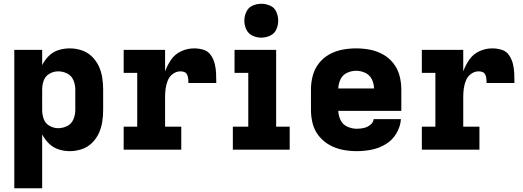

<svg xmlns="http://www.w3.org/2000/svg" viewBox="-20 -795 2776 1020"><path d="M56 205H204V-81Q218 -54 240 -32.5Q262 -11 291 -1.5Q320 8 351 8Q382 8 413 -2Q444 -12 467.5 -34.5Q491 -57 504.5 -86Q518 -115 523 -146.5Q528 -178 528 -210V-320Q528 -352 523 -383.5Q518 -415 504.5 -444Q491 -473 467.5 -495.5Q444 -518 413 -528Q382 -538 351 -538Q320 -538 291 -529Q262 -520 240 -498.5Q218 -477 204 -449V-530H56ZM289 -114Q265 -114 243 -126.5Q221 -139 212.5 -162.5Q204 -186 204 -210V-320Q204 -344 212.5 -367.5Q221 -391 243 -403.5Q265 -416 289 -416Q314 -416 337 -404.5Q360 -393 370 -369Q380 -345 380 -320V-210Q380 -185 370 -161Q360 -137 337 -125.5Q314 -114 289 -114Z M637 0H943V-122H857V-281Q857 -303 860 -325Q863 -347 871.5 -368Q880 -389 898.5 -402.5Q917 -416 939 -416Q950 -416 960 -412Q970 -408 974.5 -397.5Q979 -387 980 -376Q981 -365 981 -354H1129Q1129 -380 1128 -405Q1127 -430 1121 -455Q1115 -480 1100.5 -501.5Q1086 -523 1061.5 -530.5Q1037 -538 1011 -538Q976 -538 943 -523Q910 -508 889.5 -478.5Q869 -449 857 -416V-530H637V-408H709V-122H637Z M1217 0H1519V-122H1447V-530H1226V-408H1299V-122H1217ZM1368 -595Q1392 -595 1415 -605.5Q1438 -616 1448 -638.5Q1458 -661 1458 -685Q1458 -709 1448 -732Q1438 -755 1415 -765Q1392 -775 1368 -775Q1344 -775 1321.5 -765Q1299 -755 1288.5 -732Q1278 -709 1278 -685Q1278 -661 1288.5 -638.5Q1299 -616 1321.5 -605.5Q1344 -595 1368 -595Z M1875 8Q1915 8 1955 0Q1995 -8 2030 -29.5Q2065 -51 2086 -86.5Q2107 -122 2110 -162H1965Q1963 -144 1947 -131.5Q1931 -119 1912.5 -115Q1894 -111 1875 -111Q1850 -111 1825.5 -122Q1801 -133 1789.5 -156.5Q1778 -180 1777 -206H2112V-320Q2112 -357 2102.5 -393Q2093 -429 2070 -458.5Q2047 -488 2014.5 -506Q1982 -524 1945.5 -531Q1909 -538 1872 -538Q1835 -538 1798.5 -531Q1762 -524 1729.5 -506Q1697 -488 1674 -458.5Q1651 -429 1641.5 -393Q1632 -357 1632 -320V-210Q1632 -173 1641.5 -137Q1651 -101 1675 -71.5Q1699 -42 1732 -24Q1765 -6 1801.5 1Q1838 8 1875 8ZM1777 -325Q1778 -350 1789 -373.5Q1800 -397 1823.5 -408Q1847 -419 1872 -419Q1897 -419 1920.5 -408Q1944 -397 1955.5 -373.5Q1967 -350 1967 -325Z M2221 0H2527V-122H2441V-281Q2441 -303 2444 -325Q2447 -347 2455.5 -368Q2464 -389 2482.5 -402.5Q2501 -416 2523 -416Q2534 -416 2544 -412Q2554 -408 2558.5 -397.5Q2563 -387 2564 -376Q2565 -365 2565 -354H2713Q2713 -380 2712 -405Q2711 -430 2705 -455Q2699 -480 2684.5 -501.5Q2670 -523 2645.5 -530.5Q2621 -538 2595 -538Q2560 -538 2527 -523Q2494 -508 2473.5 -478.5Q2453 -449 2441 -416V-530H2221V-408H2293V-122H2221Z"/></svg>

Font: Iosevka Sparkle Heavy
Style: Regular
Weight: 900
Designer: Belleve Invis
Foundry: Belleve Invis
Version: Version 4.5.0; ttfautohint (v1.8.3)